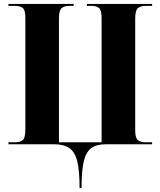

<svg xmlns="http://www.w3.org/2000/svg" viewBox="-20 -734 816 977"><path d="M385 223Q385 137 373.5 88.5Q362 40 333.5 20Q305 0 255 0H23V-10H58Q83 -10 96 -21.5Q109 -33 109 -74V-645Q109 -683 95.5 -693.5Q82 -704 57 -704H23V-714H355V-704H332Q307 -704 293.5 -692.5Q280 -681 280 -640V-10H497V-640Q497 -681 484.5 -692.5Q472 -704 447 -704H422V-714H754V-704H721Q695 -704 681.5 -692.5Q668 -681 668 -640V-70Q668 -32 681.5 -21Q695 -10 721 -10H754V0H519Q471 0 444 20Q417 40 406 88.5Q395 137 395 223Z"/></svg>

Font: Noto Serif Display SemiCondensed ExtraBold
Style: Regular
Weight: 800
Width: 4
Designer: Monotype Design Team
Foundry: Monotype Imaging Inc.
Version: Version 2.009